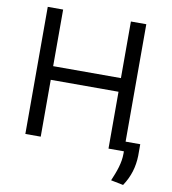

<svg xmlns="http://www.w3.org/2000/svg" viewBox="-97 -811 969 1082"><g transform="rotate(10 388.0 -269.5)"><path d="M88.1 -727.3H176.1V-403.4H563.9V-727.3H652V-55.4H735.8V11.4Q734.7 58.6 721.4 102.1Q708.1 145.6 680.4 187.5L609.4 173.3Q618.6 152 626.2 131.9Q633.9 111.9 639.7 92.2Q645.6 72.4 648.8 52.7Q652 33 652 12.8V0H563.9V-325.3H176.1V0H88.1Z"/></g></svg>

Font: Fast_Sans-Dotted
Style: Regular
Weight: 400
Version: Version 3.018